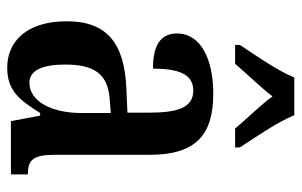

<svg xmlns="http://www.w3.org/2000/svg" viewBox="-168 -638 816 519"><g transform="rotate(90 239.5 -378.0)"><path d="M101 -619V-606H152C177 -636 214 -673 240 -707C264 -674 305 -633 327 -606H378V-619C353 -657 309 -721 291 -766H189C171 -721 126 -657 101 -619ZM162 10C226 10 250 -24 285 -79H292L307 0H451V-46H448C411 -46 398 -62 398 -118V-375C398 -501 343 -547 233 -547C139 -547 70 -513 70 -449C70 -405 101 -384 165 -384C165 -451 179 -493 224 -493C272 -493 284 -448 284 -373V-315L218 -312C96 -307 37 -259 37 -151C37 -41 93 10 162 10ZM203 -50C169 -50 154 -87 154 -146C154 -222 177 -262 247 -267L285 -270V-191C285 -109 253 -50 203 -50Z"/></g></svg>

Font: Noto Serif Hebrew ExtraCondensed SemiBold
Style: Regular
Weight: 600
Width: 2
Designer: Monotype Design Team
Foundry: Monotype Imaging Inc.
Version: Version 2.004